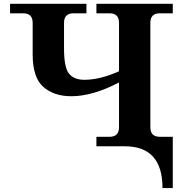

<svg xmlns="http://www.w3.org/2000/svg" viewBox="-20 -752 962 987"><path d="M147.9 -634.8Q147.9 -683.6 99.1 -683.6H31.7V-732.4H424.3V-683.6H357.9Q309.1 -683.6 309.1 -634.8V-504.9Q309.1 -404.3 335 -373Q360.8 -341.8 413.6 -341.8Q494.6 -341.8 591.8 -385.7V-634.8Q591.8 -683.6 543 -683.6H475.6V-732.4H868.2V-683.6H801.8Q752.9 -683.6 752.9 -634.8V-97.7Q752.9 -48.8 801.8 -48.8H868.2V0H475.6V-48.8H543Q591.8 -48.8 591.8 -97.7V-328.1Q456.5 -257.3 346.2 -257.3Q257.3 -257.3 202.6 -305.4Q147.9 -353.5 147.9 -472.2ZM621.6 -34.2H868.2V214.8H815.4Q815.4 0 621.6 0Z"/></svg>

Font: Munson
Style: Bold
Weight: 700
Designer: Paul James MIller
Foundry: High-Logic / Made with FontCreator
Version: Version 2.10;May 5, 2019;FontCreator 11.5.0.2430 64-bit